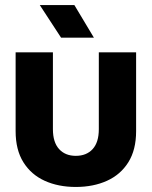

<svg xmlns="http://www.w3.org/2000/svg" viewBox="-20 -730 602 762"><path d="M280.8 12Q211.5 12 157.6 -12.4Q103.6 -36.9 72.8 -86.1Q42 -135.4 42 -209.4V-522.2H190V-217.4Q190 -165.2 214.5 -138.4Q238.9 -111.5 280.8 -111.5Q323.3 -111.5 347.8 -138.4Q372.2 -165.2 372.2 -217.4V-522.2H520.2V-209.4Q520.2 -135.4 489.4 -86.1Q458.6 -36.9 404.4 -12.4Q350.3 12 280.8 12ZM275.1 -710 352.7 -580.5H222.4L137.8 -710Z"/></svg>

Font: TikTok Sans Light
Style: Regular
Weight: 300
Version: Version 4.000